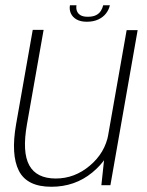

<svg xmlns="http://www.w3.org/2000/svg" viewBox="-20 -707 562 733"><path d="M367 0H401.5L505.5 -592H463.5L379 -112ZM146.5 -593H105L41.5 -233Q21 -116.5 52 -55.2Q83 6 176 6Q266 6 332 -48.2Q398 -102.5 410 -170L394 -195.5Q381.5 -124 323.2 -74.8Q265 -25.5 193 -25.5Q119.5 -25.5 91.8 -75.8Q64 -126 83 -233ZM311.5 -624Q337 -624 355.5 -632.8Q374 -641.5 385 -656Q396 -670.5 399.5 -687H374Q371.5 -676 365.2 -665.8Q359 -655.5 346.8 -649.2Q334.5 -643 315 -643Q297 -643 287 -649.2Q277 -655.5 273.5 -665.5Q270 -675.5 272 -687H247Q244 -670.5 250.5 -656Q257 -641.5 272.2 -632.8Q287.5 -624 311.5 -624Z"/></svg>

Font: Anybody UltraCondensed Thin ExtraLight
Style: Italic
Weight: 250
Italic angle: -10°
Version: Version 1.111